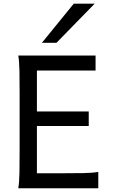

<svg xmlns="http://www.w3.org/2000/svg" viewBox="-20 -1011 606 1031"><path d="M456.5 -412.6V-334.5H178.2V-80.6H307.1Q379.9 -80.6 429.2 -81.5Q478.5 -82.5 507.8 -87.9V0H78.1Q83.5 -29.3 84.5 -84.7Q85.4 -140.1 85.4 -212.4V-500.5Q85.4 -572.8 84.5 -628.2Q83.5 -683.6 78.1 -712.9H493.2V-632.3H178.2V-412.6ZM488.3 -991.2 283.2 -781.2H205.1L376 -991.2Z"/></svg>

Font: Andika Eur
Style: Regular
Weight: 400
Designer: Victor Gaultney, Annie Olsen, Julie Remington, Don Collingsworth, Eric Hays, Becca Hirsbrunner
Foundry: SIL International
Version: Version 5.000